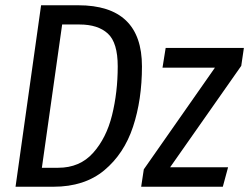

<svg xmlns="http://www.w3.org/2000/svg" viewBox="-20 -709 946 729"><path d="M519 -457Q519 -330 485 -227.5Q451 -125 376 -62.5Q301 0 183 0H39L136 -689H277Q519 -689 519 -457ZM216 -616 139 -72H201Q283 -72 333.5 -128.5Q384 -185 405.5 -272Q427 -359 427 -457Q427 -547 389.5 -581.5Q352 -616 282 -616ZM896 -459 626 -74H846L826 0H516L526 -66L796 -452H597L609 -527H906Z"/></svg>

Font: Fira Sans Compressed
Style: Italic
Weight: 400
Width: 1
Italic angle: -8°
Designer: bBox Type GmbH & Carrois Corporate GbR & Edenspiekermann AG
Foundry: bBox Type GmbH & Carrois Corporate GbR & Edenspiekermann AG
Version: Version 4.301